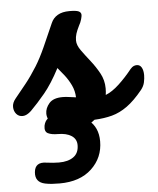

<svg xmlns="http://www.w3.org/2000/svg" viewBox="-64 -522 673 817"><g transform="rotate(-5 272.0 -113.5)"><path d="M234 27Q177 27 152 1Q127 -25 127 -51Q127 -74 144.5 -94.5Q162 -115 202 -115Q216 -115 228.5 -113Q241 -111 259 -109Q258 -137 246.5 -161Q235 -185 219.5 -205Q204 -225 191 -240Q157 -175 124.5 -136Q92 -97 63 -68Q44 -50 27 -49.5Q10 -49 -0.5 -61Q-11 -73 -11.5 -91Q-12 -109 3 -127Q26 -155 50 -185Q74 -215 99 -255Q119 -287 140 -333.5Q161 -380 184 -433Q193 -454 212.5 -465.5Q232 -477 263 -477Q292 -477 302.5 -472Q313 -467 313 -456Q313 -451 309.5 -438Q306 -425 298 -411Q289 -393 284.5 -379Q280 -365 280 -350Q280 -330 296.5 -307Q313 -284 334 -257.5Q355 -231 371.5 -201Q388 -171 388 -136Q388 -129 387.5 -122Q387 -115 386 -108Q414 -119 444 -147Q474 -175 501 -209Q509 -218 515.5 -220.5Q522 -223 528 -223Q542 -223 549 -210.5Q556 -198 556 -178Q556 -164 552.5 -147.5Q549 -131 537 -116Q502 -73 470 -50Q438 -27 404.5 -18Q371 -9 329 -7Q310 9 286.5 18Q263 27 234 27ZM158 250Q142 250 126 249Q110 248 96 245Q53 236 57 193Q61 149 110 157Q125 159 138 160Q151 161 163 161Q202 161 225 144.5Q248 128 248 94Q248 68 226.5 54Q205 40 168 40Q142 40 126.5 32.5Q111 25 115 0Q119 -19 131 -29Q143 -39 168 -39H194Q262 -39 303.5 -6.5Q345 26 345 86Q345 156 295 203Q245 250 158 250Z"/></g></svg>

Font: Pacifico
Style: Regular
Weight: 400
Designer: Vernon Adams
Foundry: Vernon Adams
Version: Version 3.010; ttfautohint (v1.8.4.7-5d5b)